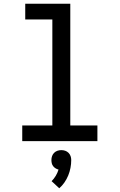

<svg xmlns="http://www.w3.org/2000/svg" viewBox="-20 -755 640 1027"><path d="M99 0V-84H260V-651H115V-735H356V-84H501V0ZM297 252 256 214Q269 201 278.5 185Q288 169 293 152Q285 150 277.5 145.5Q270 141 264.5 134Q259 127 257 118.5Q255 110 255 101Q255 90 258.5 80Q262 70 269.5 62.5Q277 55 287 51.5Q297 48 308 48Q319 48 329 51.5Q339 55 346.5 62.5Q354 70 357.5 80Q361 90 361 101Q361 122 357 143Q353 164 345 183.5Q337 203 325 220.5Q313 238 297 252Z"/></svg>

Font: Iosevka Medium Extended
Style: Regular
Weight: 500
Width: 7
Monospace: yes
Designer: Belleve Invis
Foundry: Belleve Invis
Version: Version 32.5.0; ttfautohint (v1.8.4)